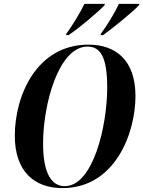

<svg xmlns="http://www.w3.org/2000/svg" viewBox="-20 -954 735 985"><path d="M497 -780 496 -774H509C562 -812 660 -892 693 -927L695 -934H590C569 -888 530 -825 497 -780ZM320 -780 319 -774H332C387 -811 480 -889 516 -927L518 -934H413C390 -886 354 -828 320 -780ZM300 11C571 11 675 -272 675 -461C675 -651 568 -725 434 -725C168 -725 56 -464 56 -257C56 -76 155 11 300 11ZM312 1C247 1 201 -60 201 -218C201 -417 280 -715 429 -715C496 -715 530 -660 530 -505C530 -308 458 1 312 1Z"/></svg>

Font: Noto Serif Display Condensed
Style: Bold Italic
Weight: 700
Width: 3
Italic angle: -12°
Designer: Monotype Design Team
Foundry: Monotype Imaging Inc.
Version: Version 2.009